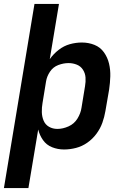

<svg xmlns="http://www.w3.org/2000/svg" viewBox="-45 -755 641 980"><path d="M-25 205H100L150 -94Q157 -65 174.5 -40Q192 -15 221 -3.5Q250 8 282 8Q312 8 343 0Q374 -8 401 -27Q428 -46 447.5 -72.5Q467 -99 477.5 -128.5Q488 -158 493 -188L512 -298Q517 -332 518 -365.5Q519 -399 511.5 -430.5Q504 -462 485.5 -488Q467 -514 437 -526Q407 -538 373 -538Q342 -538 311.5 -529.5Q281 -521 254.5 -500.5Q228 -480 209 -453L256 -735H131ZM248 -97Q224 -97 205 -108Q186 -119 177.5 -139.5Q169 -160 168.5 -183Q168 -206 172 -229L190 -339Q194 -365 210 -389Q226 -413 252.5 -423Q279 -433 305 -433Q327 -433 347 -425Q367 -417 378.5 -399Q390 -381 391.5 -359.5Q393 -338 389 -315L371 -205Q367 -177 350.5 -150Q334 -123 305 -110Q276 -97 248 -97Z"/></svg>

Font: Iosevka Sparkle
Style: Bold Italic
Weight: 700
Italic angle: -9°
Designer: Belleve Invis
Foundry: Belleve Invis
Version: Version 4.5.0; ttfautohint (v1.8.3)